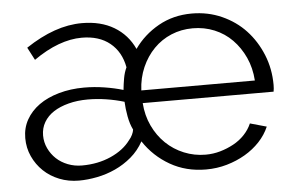

<svg xmlns="http://www.w3.org/2000/svg" viewBox="-43 -591 1018 662"><g transform="rotate(-5 465.5 -260.0)"><path d="M205 10Q169 10 137.5 -2.5Q106 -15 83 -37Q60 -59 46.5 -88.5Q33 -118 33 -152Q33 -187 49 -215.5Q65 -244 93.5 -264.5Q122 -285 162.5 -296.5Q203 -308 250 -308Q285 -308 320 -302.5Q355 -297 385 -288Q387 -308 390.5 -328Q394 -348 402 -365Q392 -419 354.5 -449.5Q317 -480 257 -480Q218 -480 176 -464.5Q134 -449 90 -418L67 -462Q118 -496 166.5 -513Q215 -530 262 -530Q327 -530 373 -502.5Q419 -475 442 -425Q475 -472 526.5 -501Q578 -530 642 -530Q698 -530 746 -508.5Q794 -487 828 -450.5Q862 -414 882 -365Q902 -316 902 -260Q902 -255 901.5 -248Q901 -241 900 -237H447Q450 -194 467 -158Q484 -122 511 -96Q538 -70 573.5 -55.5Q609 -41 648 -41Q674 -41 698.5 -48Q723 -55 745 -67Q767 -79 783.5 -96.5Q800 -114 809 -135L866 -119Q854 -91 832 -67.5Q810 -44 781 -27Q752 -10 717.5 0Q683 10 645 10Q576 10 521 -21.5Q466 -53 431 -106Q414 -75 388 -53Q362 -31 331.5 -17Q301 -3 268 3.5Q235 10 205 10ZM220 -41Q275 -41 320 -61Q365 -81 389 -114Q396 -122 400.5 -131.5Q405 -141 406 -149Q396 -169 391 -196Q386 -223 385 -247Q355 -256 323 -261Q291 -266 259 -266Q223 -266 192.5 -258Q162 -250 140.5 -236Q119 -222 107 -201.5Q95 -181 95 -156Q95 -132 105 -111Q115 -90 131.5 -74.5Q148 -59 171 -50Q194 -41 220 -41ZM839 -281Q836 -325 819.5 -361Q803 -397 777 -423.5Q751 -450 716 -464.5Q681 -479 641 -479Q601 -479 566.5 -464.5Q532 -450 506 -423.5Q480 -397 464 -360.5Q448 -324 446 -281Z"/></g></svg>

Font: Rising Sun Light
Style: Regular
Weight: 300
Designer: Matt McInerney, Pablo Impallari, Rodrigo Fuenzalida (Raleway font), Stephen Hutchings (Greek), Cristiano Sobral (main ch
Foundry: The Rising Sun Project Authors
Version: Version 4.327; ttfautohint (v1.8.4.7-5d5b-dirty)